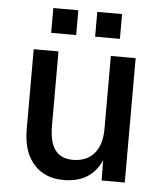

<svg xmlns="http://www.w3.org/2000/svg" viewBox="-52 -760 690 818"><g transform="rotate(5 293.0 -351.0)"><path d="M250 12Q169 12 122 -41Q75 -94 75 -190V-532H181V-217Q181 -144 206 -110.5Q231 -77 282 -77Q340 -77 372.5 -114Q405 -151 405 -220V-532H511V0H412L411 -87Q368 12 250 12ZM143 -608V-714H250V-608ZM331 -608V-714H437V-608Z"/></g></svg>

Font: Geist Med
Style: Regular
Weight: 400
Designer: Basement.studio, Andrés Briganti, Mateo Zaragoza
Foundry: Basement.studio, Vercel, Andrés Briganti, Guido Ferreyra, Mateo Zaragoza
Version: Version 1.401